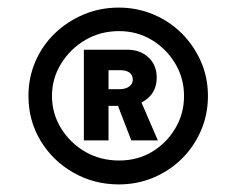

<svg xmlns="http://www.w3.org/2000/svg" viewBox="-20 -737 620 506"><path d="M293 -251Q228 -251 173.5 -282Q119 -313 87 -366Q55 -419 55 -484Q55 -533 73.5 -575.5Q92 -618 125 -649.5Q158 -681 201 -699Q244 -717 293 -717Q341 -717 384 -699Q427 -681 459 -649Q491 -617 509.5 -575Q528 -533 528 -484Q528 -435 509.5 -392.5Q491 -350 459 -318.5Q427 -287 384.5 -269Q342 -251 293 -251ZM294 -314Q342 -314 380 -336.5Q418 -359 441.5 -398Q465 -437 465 -484Q465 -531 441.5 -570Q418 -609 379.5 -632Q341 -655 294 -655Q245 -655 205.5 -632Q166 -609 141.5 -570Q117 -531 117 -484Q117 -437 141.5 -398Q166 -359 205.5 -336.5Q245 -314 294 -314ZM326 -367 289 -463 348 -478 396 -367ZM201 -367V-606H315Q350 -606 371.5 -585.5Q393 -565 393 -533Q393 -498 369.5 -478Q346 -458 315 -458H250L266 -468V-367ZM266 -495 251 -502H295Q311 -502 320.5 -509Q330 -516 330 -527Q330 -539 321.5 -545.5Q313 -552 297 -552H249L266 -560Z"/></svg>

Font: Lexend Exa Medium
Style: Regular
Weight: 500
Designer: Bonnie Shaver-Troup, Thomas Jockin
Foundry: Lexend
Version: Version 1.007